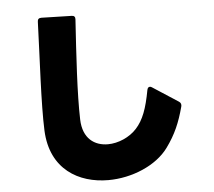

<svg xmlns="http://www.w3.org/2000/svg" viewBox="-58 -865 1116 999"><g transform="rotate(-5 500.0 -365.0)"><path d="M784 -70C832 -136 857 -195 879 -277C882 -288 879 -297 870 -303L736 -390C732 -393 728 -394 725 -394C718 -394 713 -389 711 -379C693 -282 672 -225 633 -182C596 -141 536 -115 482 -115C413 -115 352 -155 349 -256C345 -391 358 -591 370 -777C371 -790 365 -797 352 -797L194 -801C181 -801 174 -795 174 -782C168 -597 153 -352 159 -214C168 -11 314 71 468 71C592 71 721 17 784 -70Z"/></g></svg>

Font: LINE Seed JP App_OTF ExtraBold
Style: Regular
Weight: 800
Designer: LINE & Fontrix & Fontworks
Version: Version 1.013